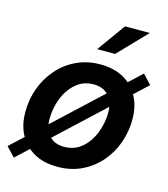

<svg xmlns="http://www.w3.org/2000/svg" viewBox="-127 -827 823 940"><g transform="rotate(15 284.5 -357.0)"><path d="M247.1 11.7Q145 11.7 85.9 -48.3Q26.9 -108.4 26.9 -207.5Q26.9 -271.5 48.1 -329.1Q69.3 -386.7 108.6 -431.4Q147.9 -476.1 202.4 -501.7Q256.8 -527.3 322.8 -527.3Q425.3 -527.3 484.1 -466.8Q543 -406.2 543 -307.1Q543 -244.1 522.2 -186.8Q501.5 -129.4 462.4 -84.7Q423.3 -40 368.9 -14.2Q314.5 11.7 247.1 11.7ZM253.4 -91.3Q307.6 -91.3 344.7 -124.3Q381.8 -157.2 400.9 -207.3Q419.9 -257.3 419.9 -308.6Q419.9 -363.8 392.1 -394Q364.3 -424.3 316.4 -424.3Q263.2 -424.3 226.1 -391.6Q189 -358.9 169.7 -308.8Q150.4 -258.8 150.4 -205.6Q150.4 -151.4 178 -121.3Q205.6 -91.3 253.4 -91.3ZM30.3 23.4 -13.7 -23.4 539.6 -539.1 583.5 -492.2ZM287.1 -595.2 390.1 -738.3H515.6L377.9 -595.2Z"/></g></svg>

Font: Inter Display SemiBold
Style: Italic
Weight: 600
Italic angle: -9.39999°
Designer: Rasmus Andersson
Foundry: rsms
Version: Version 4.000;git-a52131595